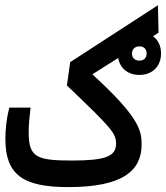

<svg xmlns="http://www.w3.org/2000/svg" viewBox="-20 -725 647 748"><path d="M246.1 3.9C459 3.9 531.7 -60.5 531.7 -161.6C531.7 -216.8 522.5 -268.6 339.8 -435.5L440.4 -499C447.8 -458 479.5 -433.1 522.9 -433.1C570.8 -433.1 607.4 -463.9 607.4 -516.6C607.4 -546.9 595.2 -569.8 576.2 -584L597.7 -597.7L595.2 -704.6L253.4 -482.9L240.7 -392.1C414.1 -226.1 432.1 -207 432.1 -165C432.1 -115.2 389.6 -99.6 259.8 -99.6C120.6 -99.6 91.8 -113.3 91.8 -209.5C91.8 -244.1 94.7 -266.6 99.1 -305.7H16.1C4.9 -261.2 1 -220.7 1 -183.1C1 -43.5 70.3 3.9 246.1 3.9ZM522.9 -488.8C507.3 -488.8 494.1 -498 494.1 -516.6C494.1 -533.7 506.3 -544.4 523.4 -544.4C540 -544.4 551.3 -534.2 551.3 -516.6C551.3 -499 540 -488.8 522.9 -488.8Z"/></svg>

Font: Cascadia Mono NF
Style: Regular
Weight: 400
Monospace: yes
Designer: Aaron Bell
Foundry: Saja Typeworks
Version: Version 2404.023